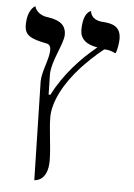

<svg xmlns="http://www.w3.org/2000/svg" viewBox="-54 -603 590 846"><g transform="rotate(5 241.0 -180.0)"><path d="M176 -81C176 -146 217 -230 291 -310C309 -329 346 -367 387 -399C405 -399 419 -395 437 -386C446 -397 450 -440 450 -450C450 -506 413 -516 371 -519C346 -520 318 -530 314 -562C314 -562 279 -556 279 -476C279 -437 305 -413 356 -405C287 -349 214 -271 168 -179H160L158 -267C158 -328 208 -408 208 -448C208 -502 163 -513 123 -519C104 -521 74 -535 68 -562C68 -562 33 -547 33 -476C33 -431 59 -417 130 -403C145 -401 150 -389 150 -375C150 -336 120 -277 120 -235V-233L130 202C137 202 190 199 190 111C190 53 176 -27 176 -81Z"/></g></svg>

Font: Libertinus Math
Style: Regular
Weight: 400
Designer: Philipp H. Poll
Foundry: Khaled Hosny
Version: Version 6.2